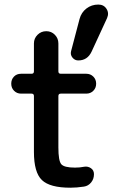

<svg xmlns="http://www.w3.org/2000/svg" viewBox="-20 -830 540 859"><path d="M419.9 -809.6Q444.3 -809.6 456.5 -790.5Q468.8 -771.5 459 -749L389.6 -598.6Q371.1 -559.6 330.1 -559.6Q314.5 -559.6 304.2 -572.3Q293.9 -585 297.9 -600.6L335.9 -745.1Q343.8 -774.4 366.7 -792Q389.6 -809.6 419.9 -809.6ZM74.2 -411.1Q55.7 -411.1 43 -423.8Q30.3 -436.5 30.3 -455.6Q30.3 -474.6 42.5 -487.3Q54.7 -500 74.2 -500H121.1Q131.8 -500 131.8 -510.7V-635.7Q131.8 -658.2 147.9 -674.3Q164.1 -690.4 187 -690.4Q210 -690.4 225.6 -674.3Q241.2 -658.2 241.2 -635.7V-510.7Q241.2 -500 252 -500H366.2Q384.8 -500 397.5 -487.3Q410.2 -474.6 410.2 -455.6Q410.2 -436.5 397.5 -423.8Q384.8 -411.1 366.2 -411.1H252Q241.2 -411.1 241.2 -400.4V-169.9Q241.2 -111.3 253.9 -95.7Q266.6 -80.1 315.4 -80.1Q337.9 -80.1 356.4 -84Q373 -86.9 386.7 -77.6Q400.4 -68.4 400.4 -50.8Q400.4 -29.3 387.7 -13.7Q375 2 355.5 4.9Q323.2 9.8 294.9 9.8Q203.1 9.8 167.5 -24.4Q131.8 -58.6 131.8 -150.4V-400.4Q131.8 -411.1 121.1 -411.1Z"/></svg>

Font: Rounded-X Mgen+ 1m medium
Style: Regular
Weight: 500
Designer: [Source Han Sans]
Ryoko NISHIZUKA  (kana & ideographs); Paul D. Hunt (Latin, Greek & Cyrillic); Wenlong ZHANG  (bopomofo
Version: Version 1.059.20150602